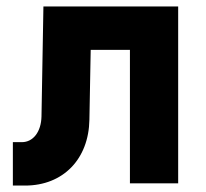

<svg xmlns="http://www.w3.org/2000/svg" viewBox="-20 -570 640 597"><path d="M20 7H58C176 7 256 -75 258 -198L262 -415H384V0H534V-550H115L109 -208C108 -160 83 -128 48 -128H20Z"/></svg>

Font: JetBrains Mono ExtraBold
Style: Regular
Weight: 800
Monospace: yes
Designer: Philipp Nurullin, Konstantin Bulenkov
Foundry: JetBrains
Version: Version 2.305